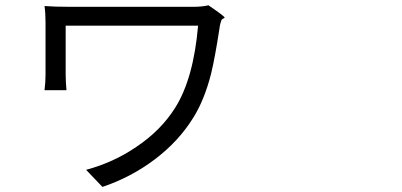

<svg xmlns="http://www.w3.org/2000/svg" viewBox="-20 -696 1540 735"><path d="M372.1 19.5 309.6 -45.9Q415 -74.2 502 -133.8Q595.7 -196.3 650.4 -283.2Q720.7 -394.5 738.3 -597.7H484.4H231.4V-410.2Q231.4 -384.8 234.4 -350.6H150.4Q154.3 -380.9 154.3 -410.2V-610.4Q154.3 -645.5 150.4 -672.9Q187.5 -669.9 249 -669.9H719.7Q753.9 -669.9 778.3 -675.8L779.3 -674.8Q840.8 -632.8 839.8 -628.9Q838.9 -626 835 -625Q829.1 -623 827.1 -617.2Q823.2 -605.5 821.3 -595.7Q821.3 -592.8 820.3 -587.9Q802.7 -473.6 788.1 -414.1Q762.7 -313.5 719.7 -245.1Q664.1 -155.3 573.2 -86.4Q482.4 -17.6 372.1 19.5Z"/></svg>

Font: Bpmf GenSeki Gothic R
Style: R
Weight: 400
Foundry: But Ko
Version: Version 1.320